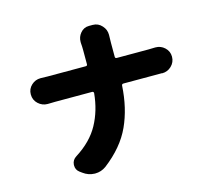

<svg xmlns="http://www.w3.org/2000/svg" viewBox="-116 -941 1233 1121"><g transform="rotate(-15 500.0 -380.0)"><path d="M611.3 -587.9Q611.3 -578.1 621.1 -578.1H813.5Q832 -578.1 852.5 -579.1Q853.5 -579.1 855.5 -579.1Q886.7 -579.1 910.2 -557.6Q934.6 -535.2 934.6 -502Q934.6 -468.8 910.2 -445.3Q886.7 -422.9 854.5 -422.9Q853.5 -422.9 852.5 -423.8Q830.1 -423.8 811.5 -423.8H620.1Q610.4 -423.8 609.4 -414.1Q601.6 -279.3 553.2 -173.3Q504.9 -67.4 391.6 19.5Q361.3 41 326.2 41Q324.2 41 322.3 41Q284.2 40 252.9 16.6L238.3 5.9Q217.8 -9.8 217.8 -35.2Q217.8 -38.1 217.8 -41Q219.7 -69.3 245.1 -85Q340.8 -145.5 385.7 -228Q430.7 -310.5 440.4 -414.1Q440.4 -418 438 -420.9Q435.5 -423.8 431.6 -423.8H207Q186.5 -423.8 165 -422.9Q163.1 -422.9 161.1 -422.9Q129.9 -422.9 105.5 -445.3Q81.1 -467.8 81.1 -502Q81.1 -535.2 105.5 -557.6Q128.9 -579.1 160.2 -579.1Q162.1 -579.1 165 -579.1Q184.6 -578.1 203.1 -578.1H433.6Q443.4 -578.1 443.4 -587.9V-673.8Q443.4 -694.3 441.4 -716.8Q441.4 -720.7 441.4 -723.6Q441.4 -752.9 460 -775.4Q480.5 -800.8 512.7 -800.8H535.2Q568.4 -800.8 590.8 -775.4Q612.3 -752 612.3 -720.7L611.3 -672.9Z"/></g></svg>

Font: Gen Jyuu GothicX Heavy
Style: Bold
Weight: 900
Designer: [Source Han Sans]
Ryoko NISHIZUKA  (kana & ideographs); Paul D. Hunt (Latin, Greek & Cyrillic); Wenlong ZHANG  (bopomofo
Version: Version 1.002.20150607